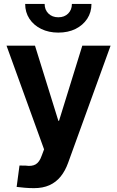

<svg xmlns="http://www.w3.org/2000/svg" viewBox="-20 -765 604 991"><path d="M155.8 206.1Q130.9 206.1 107.9 204.1Q85 202.1 65.9 199.7L80.6 89.4L112.3 89.8Q144.5 94.7 164.1 83.3Q183.6 71.8 194.8 39.6L207.5 5.9L13.7 -529.3H160.6L281.2 -141.6H284.7L404.8 -529.3H550.8L332 74.2Q316.9 116.7 293 146.2Q269 175.8 235.1 190.9Q201.2 206.1 155.8 206.1ZM280.8 -596.7Q231.4 -596.7 192.6 -615.7Q153.8 -634.8 131.8 -668.2Q109.9 -701.7 109.9 -744.6H210.4Q210.4 -714.4 230 -695.1Q249.5 -675.8 281.2 -675.8Q312.5 -675.8 331.8 -695.1Q351.1 -714.4 351.1 -744.6H452.1Q452.1 -701.7 430.2 -668.2Q408.2 -634.8 369.9 -615.7Q331.5 -596.7 280.8 -596.7Z"/></svg>

Font: Inter Cardless Tabular Bold
Style: Bold
Weight: 700
Designer: Rasmus Andersson
Foundry: rsms
Version: Version 4.000;git-4fc901f